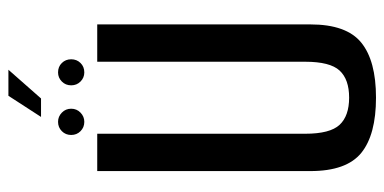

<svg xmlns="http://www.w3.org/2000/svg" viewBox="-254 -678 936 468"><g transform="rotate(-90 214.0 -444.0)"><path d="M210 4.5Q300 4.5 344.2 -31.5Q388.5 -67.5 388.5 -155.5V-675H297.5V-168Q297.5 -107.5 276 -84.2Q254.5 -61 210 -61Q165.5 -61 143.8 -84.2Q122 -107.5 122 -168V-675H31V-155.5Q31 -67.5 75.2 -31.5Q119.5 4.5 210 4.5ZM151 -706.5Q164 -706.5 173.5 -715.8Q183 -725 183 -738.5Q183 -752 173.5 -761.2Q164 -770.5 151 -770.5Q137.5 -770.5 128.2 -761.2Q119 -752 119 -738.5Q119 -725 128.2 -715.8Q137.5 -706.5 151 -706.5ZM271.5 -706.5Q285.5 -706.5 294.5 -715.8Q303.5 -725 303.5 -738.5Q303.5 -752 294.5 -761.2Q285.5 -770.5 271.5 -770.5Q258.5 -770.5 249.2 -761.2Q240 -752 240 -738.5Q240 -725 249.2 -715.8Q258.5 -706.5 271.5 -706.5ZM163 -812H208L278 -891.5H214.5Z"/></g></svg>

Font: Anybody Condensed
Style: Regular
Weight: 400
Width: 3
Designer: Tyler Finck
Foundry: Etcetera Type Company
Version: Version 1.113;gftools[0.9.25]